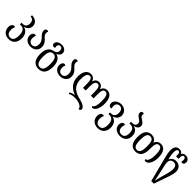

<svg xmlns="http://www.w3.org/2000/svg" viewBox="392 -2539 4557 4557"><g transform="rotate(45 2670.5 -260.0)"><path d="M247 252C376 252 459 167 459 12C459 -122 385 -191 303 -212V-216C385 -232 440 -289 440 -375C440 -468 368 -542 241 -542V-496C310 -496 348 -446 348 -371C348 -285 304 -240 231 -240H190V-186H233C316 -186 365 -116 365 13C365 134 330 200 246 200C161 200 131 132 131 59C131 12 141 -25 158 -53C146 -61 134 -65 121 -65C80 -65 40 -19 40 53C40 167 113 252 247 252Z M739 12C856 12 942 -58 942 -173C942 -280 883 -329 835 -374C803 -404 775 -433 775 -481C775 -502 780 -522 790 -535C781 -543 768 -548 749 -548C715 -548 694 -523 694 -484C694 -415 731 -379 769 -340C808 -300 848 -258 848 -175C848 -92 809 -40 739 -40C672 -40 631 -91 631 -164C631 -203 636 -228 651 -258C638 -266 626 -270 614 -270C567 -270 539 -219 539 -163C539 -58 624 12 739 12Z M1243 252C1387 252 1462 161 1462 -29C1462 -186 1402 -275 1302 -299V-302C1370 -329 1395 -378 1395 -419C1395 -491 1334 -548 1237 -548C1137 -548 1079 -491 1079 -438C1079 -389 1111 -374 1139 -374C1154 -374 1167 -377 1178 -380C1174 -391 1168 -405 1168 -430C1168 -472 1195 -502 1237 -502C1278 -502 1305 -473 1305 -419C1305 -366 1291 -325 1206 -306C1089 -281 1027 -200 1027 -29C1027 161 1109 252 1243 252ZM1245 200C1155 200 1121 122 1121 -29C1121 -179 1154 -256 1244 -256C1335 -256 1368 -179 1368 -29C1368 122 1336 200 1245 200Z M1733 12C1850 12 1936 -58 1936 -173C1936 -280 1877 -329 1829 -374C1797 -404 1769 -433 1769 -481C1769 -502 1774 -522 1784 -535C1775 -543 1762 -548 1743 -548C1709 -548 1688 -523 1688 -484C1688 -415 1725 -379 1763 -340C1802 -300 1842 -258 1842 -175C1842 -92 1803 -40 1733 -40C1666 -40 1625 -91 1625 -164C1625 -203 1630 -228 1645 -258C1632 -266 1620 -270 1608 -270C1561 -270 1533 -219 1533 -163C1533 -58 1618 12 1733 12Z M2761 -548C2698 -548 2645 -510 2626 -442H2622C2602 -510 2557 -548 2492 -548C2423 -548 2381 -510 2362 -442H2359C2338 -510 2283 -548 2224 -548C2103 -548 2036 -447 2036 -278C2036 -78 2154 23 2297 77V81C2255 83 2193 101 2161 131L2181 161C2227 131 2285 123 2363 123C2452 123 2597 164 2597 252C2632 252 2655 234 2655 201C2655 135 2554 88 2444 63C2304 31 2130 -40 2130 -278C2130 -395 2146 -495 2229 -495C2291 -495 2314 -441 2314 -310V-180H2405V-310C2405 -441 2429 -495 2492 -495C2551 -495 2578 -441 2578 -310V-180H2668V-310C2668 -441 2689 -495 2755 -495C2830 -495 2853 -415 2853 -267C2853 -134 2831 -53 2777 -31C2777 -12 2790 0 2810 0C2893 0 2947 -132 2947 -267C2947 -434 2892 -548 2761 -548Z M3234 252C3364 252 3451 167 3451 22C3451 -108 3377 -178 3295 -193V-197C3377 -220 3433 -282 3433 -366C3433 -462 3361 -548 3233 -548C3124 -548 3042 -472 3042 -399C3042 -343 3073 -307 3108 -307C3119 -307 3131 -310 3143 -316C3131 -344 3129 -361 3129 -390C3129 -445 3166 -496 3233 -496C3302 -496 3340 -440 3340 -362C3340 -271 3296 -220 3223 -220H3182V-166H3225C3308 -166 3357 -103 3357 23C3357 134 3318 200 3233 200C3150 200 3113 132 3113 59C3113 12 3123 -25 3140 -53C3128 -61 3116 -65 3103 -65C3062 -65 3022 -19 3022 53C3022 167 3101 252 3234 252Z M3739 12C3866 12 3952 -66 3952 -195C3952 -302 3895 -376 3810 -387V-391C3895 -411 3932 -452 3932 -510C3932 -577 3876 -611 3828 -642C3794 -664 3765 -686 3765 -723C3765 -735 3767 -746 3773 -759C3764 -767 3753 -772 3737 -772C3702 -772 3684 -747 3684 -718C3684 -661 3722 -633 3761 -606C3800 -580 3839 -555 3839 -504C3839 -449 3807 -415 3728 -415H3691V-361H3729C3815 -361 3858 -307 3858 -195C3858 -90 3814 -40 3737 -40C3666 -40 3624 -91 3623 -167C3623 -204 3629 -229 3643 -258C3630 -266 3618 -270 3606 -270C3559 -270 3531 -219 3531 -163C3531 -58 3620 12 3739 12Z M4258 12C4396 12 4464 -80 4464 -269V-327C4464 -446 4495 -497 4558 -497C4636 -497 4659 -403 4659 -269C4659 -127 4626 -39 4560 -30C4560 -3 4570 9 4597 9C4690 9 4753 -124 4753 -265C4753 -454 4685 -548 4563 -548C4502 -548 4440 -510 4419 -442H4415C4394 -510 4324 -548 4259 -548C4121 -548 4053 -454 4053 -269C4053 -84 4126 12 4258 12ZM4260 -40C4177 -40 4147 -117 4147 -269C4147 -418 4176 -496 4259 -496C4350 -496 4373 -418 4373 -269C4373 -133 4349 -40 4260 -40Z M5025 240H5112L5245 -144C5272 -222 5286 -285 5286 -338C5286 -451 5205 -516 5108 -516C5029 -516 4975 -470 4953 -416H4948L4931 -489C4922 -533 4916 -583 4916 -620C4916 -679 4930 -726 4972 -726C5011 -726 5026 -695 5026 -645V-591H5111V-645C5111 -701 5128 -726 5162 -726C5195 -726 5214 -697 5214 -652C5214 -620 5208 -598 5204 -587C5215 -584 5228 -581 5243 -581C5271 -581 5300 -607 5300 -660C5300 -718 5255 -772 5173 -772C5129 -772 5087 -754 5069 -714H5065C5049 -754 5009 -772 4966 -772C4868 -772 4828 -700 4828 -603C4828 -528 4848 -444 4870 -361ZM5079 175C5071 138 5059 73 5047 20L4988 -243C4981 -272 4975 -305 4975 -335C4975 -409 5014 -456 5086 -456C5157 -456 5193 -409 5193 -323C5193 -266 5181 -211 5168 -166L5116 20C5102 73 5087 138 5079 175Z"/></g></svg>

Font: Noto Serif Georgian SemiCondensed
Style: Regular
Weight: 400
Width: 4
Designer: Monotype Design Team, Akaki Razmadze
Foundry: Google LLC
Version: Version 2.003